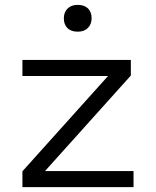

<svg xmlns="http://www.w3.org/2000/svg" viewBox="-20 -768 641 788"><path d="M72 0V-65L435 -469L451 -456H72V-522H517V-458L154 -54L139 -66H528V0ZM299 -638Q272 -638 257 -652.5Q242 -667 242 -693Q242 -717 257 -732.5Q272 -748 299 -748Q326 -748 341 -733.5Q356 -719 356 -693Q356 -669 341 -653.5Q326 -638 299 -638Z"/></svg>

Font: Lexend Giga Light
Style: Regular
Weight: 300
Version: Version 1.007